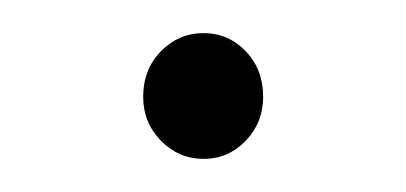

<svg xmlns="http://www.w3.org/2000/svg" viewBox="-20 -295 245 116"><path d="M103 -199Q88 -199 77.2 -210Q66.5 -221 66.5 -236.5Q66.5 -253 77.2 -264Q88 -275 103 -275Q118 -275 128.5 -264Q139 -253 139 -236.5Q139 -221 128.5 -210Q118 -199 103 -199Z"/></svg>

Font: Fraunces 72pt S050 Thin
Style: Regular
Weight: 100
Version: Version 1.000; ttfautohint (v1.8.3)